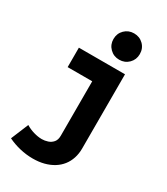

<svg xmlns="http://www.w3.org/2000/svg" viewBox="-236 -875 1034 1190"><g transform="rotate(30 281.0 -280.0)"><path d="M202.1 212.9Q155.3 212.9 109.1 201.9Q63 190.9 23.4 171.4L75.2 46.4Q100.1 62 131.6 71.3Q163.1 80.6 190.9 80.6Q211.9 80.6 233.2 73.5Q254.4 66.4 268.6 49.6Q282.7 32.7 282.7 3.4V-525.4H437V5.4Q437 43 426.5 75.2Q416 107.4 396 132.8Q376 158.2 347.2 176Q318.4 193.8 282 203.4Q245.6 212.9 202.1 212.9ZM106.9 -386.2V-525.4H437V-386.2ZM359.9 -585.4Q320.3 -585.4 293 -612.5Q265.6 -639.6 265.6 -679.2Q265.6 -719.7 293 -746.6Q320.3 -773.4 359.9 -773.4Q399.9 -773.4 427 -746.6Q454.1 -719.7 454.1 -679.2Q454.1 -639.6 427 -612.5Q399.9 -585.4 359.9 -585.4Z"/></g></svg>

Font: Reddit Mono ExtraBold
Style: Regular
Weight: 800
Monospace: yes
Designer: Stephen Hutchings
Foundry: Reddit
Version: Version 1.014